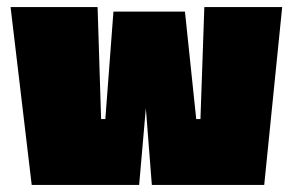

<svg xmlns="http://www.w3.org/2000/svg" viewBox="-20 -525 832 545"><path d="M10 -505H257L267 -187H279L302 -492H505L537 -187H549L560 -505H781L730 0H411L394 -218L375 0H70Z"/></svg>

Font: Titillium Web Black
Style: Regular
Weight: 900
Version: Version 1.002;PS 35.000;hotconv 1.0.70;makeotf.lib2.5.55311